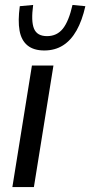

<svg xmlns="http://www.w3.org/2000/svg" viewBox="-20 -756 365 776"><path d="M30 0 109 -491H196L117 0ZM159 -552Q116 -552 91 -572.5Q66 -593 59 -632.5Q52 -672 60 -731L114 -736Q105 -670 117.5 -640Q130 -610 170 -610Q210 -610 234 -640Q258 -670 273 -736L325 -731Q312 -673 289.5 -633Q267 -593 234.5 -572.5Q202 -552 159 -552Z"/></svg>

Font: Nunito Sans 10pt Condensed Medium
Style: Italic
Weight: 500
Width: 3
Italic angle: -9°
Designer: Vernon Adams
Foundry: Vernon Adams
Version: Version 3.101;gftools[0.9.27]